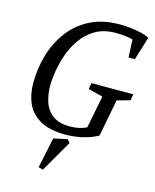

<svg xmlns="http://www.w3.org/2000/svg" viewBox="-124 -711 821 1016"><g transform="rotate(15 286.0 -203.0)"><path d="M275 11Q190 11 138.5 -18Q87 -47 64.5 -96.5Q42 -146 42 -209Q42 -289 64 -364Q86 -439 131 -498.5Q176 -558 244 -592.5Q312 -627 405 -627Q431 -627 461.5 -624Q492 -621 520.5 -614.5Q549 -608 568 -597L529 -470H494L490 -567Q474 -572 449.5 -575Q425 -578 396 -578Q330 -578 284 -550.5Q238 -523 208 -479.5Q178 -436 161.5 -386.5Q145 -337 138.5 -292.5Q132 -248 132 -219Q132 -173 145.5 -131Q159 -89 193 -63Q227 -37 288 -37Q313 -37 335.5 -41.5Q358 -46 379 -56L414 -234L334 -254L340 -288H569L563 -254L492 -234L453 -31Q417 -11 371.5 0Q326 11 275 11ZM210 221 185 214 220 47 295 31 310 48Z"/></g></svg>

Font: Manuale
Style: Italic
Weight: 400
Italic angle: -11°
Designer: Eduardo Tunni / Pablo Cosgaya
Foundry: Eduardo Tunni / Pablo Cosgaya
Version: Version 1.002